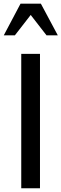

<svg xmlns="http://www.w3.org/2000/svg" viewBox="-34 -1011 330 1031"><path d="M276.4 -821.3 185.5 -991.2H76.2L-13.7 -821.3H45.9L130.9 -930.7L215.8 -821.3ZM180.7 0V-721.7H80.1V0Z"/></svg>

Font: FreeUniversal
Style: Regular
Weight: 400
Version: Version 1.001